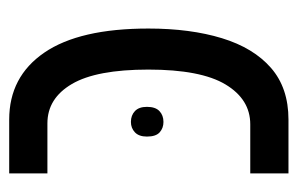

<svg xmlns="http://www.w3.org/2000/svg" viewBox="-132 -500 632 407"><g transform="rotate(-90 183.5 -296.0)"><path d="M20 0V-81H124Q177 -81 208.5 -133.5Q240 -186 240 -297Q240 -407 209.5 -459Q179 -511 126 -511H20V-592H134Q225 -592 276 -517.5Q327 -443 327 -297Q327 -208 306.5 -141Q286 -74 243.5 -37Q201 0 134 0ZM98 -300Q98 -317 107 -325.5Q116 -334 129 -334Q143 -334 152 -325.5Q161 -317 161 -300Q161 -282 152 -273.5Q143 -265 129 -265Q116 -265 107 -273Q98 -281 98 -300Z"/></g></svg>

Font: Noto Sans Hebrew ExtraCondensed
Style: Regular
Weight: 400
Width: 2
Designer: Monotype Design Team
Foundry: Monotype Imaging Inc.
Version: Version 2.004; ttfautohint (v1.8.4.7-5d5b)